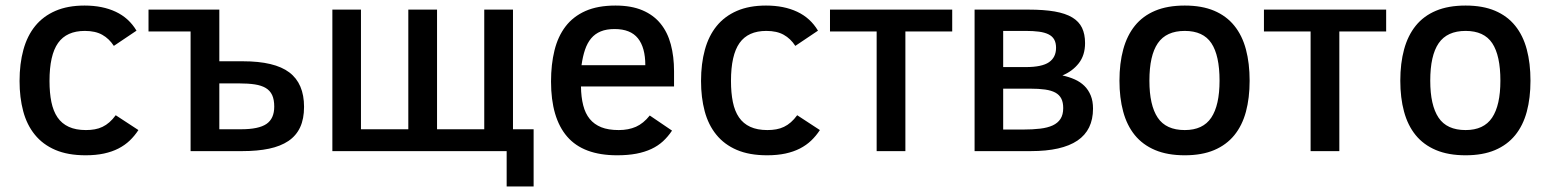

<svg xmlns="http://www.w3.org/2000/svg" viewBox="-20 -547 5611 695"><path d="M481 -76.2Q467.3 -55.2 449.7 -38.3Q432.1 -21.5 408.9 -9.5Q385.7 2.4 356.2 8.8Q326.7 15.1 290 15.1Q225.6 15.1 180.2 -4.4Q134.8 -23.9 106 -59.6Q77.1 -95.2 64 -144.5Q50.8 -193.8 50.8 -253.9Q50.8 -316.4 64.7 -366.9Q78.6 -417.5 107.4 -452.9Q136.2 -488.3 180.7 -507.6Q225.1 -526.9 286.1 -526.9Q351.1 -526.9 398.9 -504.4Q446.8 -481.9 474.1 -436L392.1 -380.9Q375 -407.2 350.1 -421.1Q325.2 -435.1 287.1 -435.1Q221.2 -435.1 190.2 -391.4Q159.2 -347.7 159.2 -253.9Q159.2 -210.9 166 -177.7Q172.9 -144.5 188.2 -122.1Q203.6 -99.6 229 -87.9Q254.4 -76.2 291 -76.2Q308.1 -76.2 323 -78.9Q337.9 -81.5 351.1 -87.9Q364.3 -94.2 376 -104.5Q387.7 -114.7 398.9 -129.9Z M517.6 -433.1V-512.2H773.9V-325.2H858.9Q974.1 -325.2 1027.3 -284.9Q1080.6 -244.6 1080.6 -160.2Q1080.6 -116.7 1066.4 -86.2Q1052.2 -55.7 1023.9 -36.6Q995.6 -17.6 953.9 -8.8Q912.1 0 856.9 0H669.9V-433.1ZM972.7 -161.1Q972.7 -186.5 965.1 -202.9Q957.5 -219.2 941.9 -228.5Q926.3 -237.8 902.3 -241.5Q878.4 -245.1 845.7 -245.1H773.9V-79.1H852.5Q916.5 -79.1 944.6 -98.4Q972.7 -117.7 972.7 -161.1Z M1183.1 0V-512.2H1286.6V-79.1H1458V-512.2H1562V-79.1H1732.9V-512.2H1836.9V-79.1H1911.6V127.9H1814V0Z M2083 -233.9Q2083.5 -195.3 2091.1 -165.8Q2098.6 -136.2 2114.7 -116.5Q2130.9 -96.7 2156.5 -86.4Q2182.1 -76.2 2219.7 -76.2Q2254.9 -76.2 2282 -88.1Q2309.1 -100.1 2332 -128.9L2412.6 -74.2Q2397.9 -52.2 2379.9 -35.6Q2361.8 -19 2337.9 -7.8Q2314 3.4 2283.4 9.3Q2252.9 15.1 2213.9 15.1Q2091.3 15.1 2033 -52.5Q1974.6 -120.1 1974.6 -252Q1974.6 -314 1987.1 -364.5Q1999.5 -415 2027.1 -451.2Q2054.7 -487.3 2099.1 -507.1Q2143.6 -526.9 2208 -526.9Q2265.1 -526.9 2305.4 -509.8Q2345.7 -492.7 2371.1 -461.4Q2396.5 -430.2 2408.2 -386.2Q2419.9 -342.3 2419.9 -289.1V-233.9ZM2315.9 -311Q2315.9 -375 2289.1 -408.4Q2262.2 -441.9 2204.6 -441.9Q2175.3 -441.9 2154.5 -433.3Q2133.8 -424.8 2119.9 -408.2Q2106 -391.6 2097.7 -367.2Q2089.4 -342.8 2085 -311Z M2947.8 -76.2Q2934.1 -55.2 2916.5 -38.3Q2898.9 -21.5 2875.7 -9.5Q2852.5 2.4 2823 8.8Q2793.5 15.1 2756.8 15.1Q2692.4 15.1 2647 -4.4Q2601.6 -23.9 2572.8 -59.6Q2543.9 -95.2 2530.8 -144.5Q2517.6 -193.8 2517.6 -253.9Q2517.6 -316.4 2531.5 -366.9Q2545.4 -417.5 2574.2 -452.9Q2603 -488.3 2647.5 -507.6Q2691.9 -526.9 2752.9 -526.9Q2817.9 -526.9 2865.7 -504.4Q2913.6 -481.9 2940.9 -436L2858.9 -380.9Q2841.8 -407.2 2816.9 -421.1Q2792 -435.1 2753.9 -435.1Q2688 -435.1 2657 -391.4Q2626 -347.7 2626 -253.9Q2626 -210.9 2632.8 -177.7Q2639.6 -144.5 2655 -122.1Q2670.4 -99.6 2695.8 -87.9Q2721.2 -76.2 2757.8 -76.2Q2774.9 -76.2 2789.8 -78.9Q2804.7 -81.5 2817.9 -87.9Q2831.1 -94.2 2842.8 -104.5Q2854.5 -114.7 2865.7 -129.9Z M3426.8 -433.1H3257.3V0H3153.3V-433.1H2984.4V-512.2H3426.8Z M3936.5 -153.8Q3936.5 -76.2 3880.1 -38.1Q3823.7 0 3711.4 0H3507.8V-512.2H3702.6Q3758.8 -512.2 3797.9 -505.4Q3836.9 -498.5 3861.3 -483.9Q3885.7 -469.2 3896.7 -446.3Q3907.7 -423.3 3907.7 -391.1Q3907.7 -347.2 3885 -318.1Q3862.3 -289.1 3825.7 -273.9Q3850.1 -268.6 3870.4 -259.5Q3890.6 -250.5 3905.3 -236.1Q3919.9 -221.7 3928.2 -201.4Q3936.5 -181.2 3936.5 -153.8ZM3802.7 -374Q3802.7 -392.1 3795.9 -404.1Q3789.1 -416 3775.1 -422.9Q3761.2 -429.7 3740.7 -432.4Q3720.2 -435.1 3693.4 -435.1H3611.3V-304.2H3693.4Q3751.5 -304.2 3777.1 -321.8Q3802.7 -339.4 3802.7 -374ZM3828.6 -155.8Q3828.6 -176.3 3821.8 -189.9Q3814.9 -203.6 3800.3 -211.7Q3785.6 -219.7 3762.9 -222.9Q3740.2 -226.1 3708.5 -226.1H3611.3V-78.1H3683.6Q3717.8 -78.1 3744.9 -81.3Q3772 -84.5 3790.5 -93Q3809.1 -101.6 3818.8 -116.7Q3828.6 -131.8 3828.6 -155.8Z M4503.4 -254.9Q4503.4 -192.4 4490 -142.6Q4476.6 -92.8 4448 -57.6Q4419.4 -22.5 4375 -3.7Q4330.6 15.1 4268.6 15.1Q4206.1 15.1 4161.1 -3.9Q4116.2 -22.9 4087.6 -58.1Q4059.1 -93.3 4045.7 -143.1Q4032.2 -192.9 4032.2 -254.9Q4032.2 -317.9 4045.9 -368.2Q4059.6 -418.5 4088.1 -453.9Q4116.7 -489.3 4161.4 -508.1Q4206.1 -526.9 4268.6 -526.9Q4330.6 -526.9 4375 -508.1Q4419.4 -489.3 4448 -453.9Q4476.6 -418.5 4490 -368.2Q4503.4 -317.9 4503.4 -254.9ZM4394.5 -254.9Q4394.5 -346.2 4365 -390.6Q4335.4 -435.1 4268.6 -435.1Q4201.7 -435.1 4171.1 -390.6Q4140.6 -346.2 4140.6 -254.9Q4140.6 -166 4170.7 -121.1Q4200.7 -76.2 4268.6 -76.2Q4334.5 -76.2 4364.5 -121.1Q4394.5 -166 4394.5 -254.9Z M4997.6 -433.1H4828.1V0H4724.1V-433.1H4555.2V-512.2H4997.6Z M5520 -254.9Q5520 -192.4 5506.6 -142.6Q5493.2 -92.8 5464.6 -57.6Q5436 -22.5 5391.6 -3.7Q5347.2 15.1 5285.2 15.1Q5222.7 15.1 5177.7 -3.9Q5132.8 -22.9 5104.2 -58.1Q5075.7 -93.3 5062.3 -143.1Q5048.8 -192.9 5048.8 -254.9Q5048.8 -317.9 5062.5 -368.2Q5076.2 -418.5 5104.7 -453.9Q5133.3 -489.3 5178 -508.1Q5222.7 -526.9 5285.2 -526.9Q5347.2 -526.9 5391.6 -508.1Q5436 -489.3 5464.6 -453.9Q5493.2 -418.5 5506.6 -368.2Q5520 -317.9 5520 -254.9ZM5411.1 -254.9Q5411.1 -346.2 5381.6 -390.6Q5352.1 -435.1 5285.2 -435.1Q5218.3 -435.1 5187.7 -390.6Q5157.2 -346.2 5157.2 -254.9Q5157.2 -166 5187.3 -121.1Q5217.3 -76.2 5285.2 -76.2Q5351.1 -76.2 5381.1 -121.1Q5411.1 -166 5411.1 -254.9Z"/></svg>

Font: Clear Sans Medium
Style: Regular
Weight: 500
Foundry: Intel Corporation
Version: Version 1.00